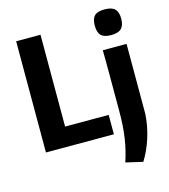

<svg xmlns="http://www.w3.org/2000/svg" viewBox="-142 -903 1089 1234"><g transform="rotate(-15 403.0 -285.5)"><path d="M669 -620Q622 -620 602 -640.5Q582 -661 582 -706Q582 -751 602 -771Q622 -791 669 -791Q717 -791 737.5 -770.5Q758 -750 758 -706Q758 -662 737.5 -641Q717 -620 669 -620ZM544 194Q556 158 565 121.5Q574 85 580 45Q586 5 589 -40Q592 -85 592 -139Q592 -145 592 -172.5Q592 -200 592 -238.5Q592 -277 592 -322Q592 -367 592 -409.5Q592 -452 591.5 -487Q591 -522 591 -540H749V-76Q745 1 721 78.5Q697 156 657 220ZM68 -740H230V-129H520V0H68Z"/></g></svg>

Font: Encode Sans Narrow
Style: Bold
Weight: 700
Designer: Pablo Impallari, Andres Torresi
Foundry: Pablo Impallari, Andres Torresi
Version: Version 1.000; ttfautohint (v1.00) -l 8 -r 50 -G 200 -x 14 -